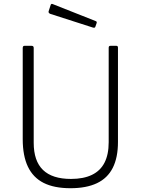

<svg xmlns="http://www.w3.org/2000/svg" viewBox="-20 -984 744 1014"><path d="M603 -234Q603 -152 575.5 -97.5Q548 -43 492 -16.5Q436 10 352 10Q266 10 210.5 -18Q155 -46 127.5 -103.5Q100 -161 100 -249V-730Q100 -742 109 -742H147Q158 -742 158 -731V-230Q158 -134 207 -86.5Q256 -39 355 -39Q421 -39 465.5 -60.5Q510 -82 532 -125Q554 -168 554 -233V-732Q554 -742 563 -742H595Q603 -742 603 -732V-234ZM248 -959Q251 -965 257 -963L487 -872Q493 -869 490 -861L484 -844Q483 -840 480.5 -838.5Q478 -837 472 -838L245 -911Q234 -916 237 -925Z"/></svg>

Font: Libre Franklin ExtraLight
Style: Regular
Weight: 250
Designer: Pablo Impallari, Rodrigo Fuenzalida, Nhung Nguyen
Foundry: Impallari Type
Version: Version 3.000